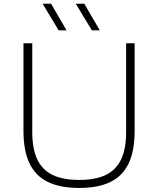

<svg xmlns="http://www.w3.org/2000/svg" viewBox="-20 -964 819 994"><path d="M101.5 -286.5V-740H147V-281Q147 -193.5 173 -138.8Q199 -84 252.5 -58.2Q306 -32.5 390 -32.5Q474 -32.5 527.5 -58.2Q581 -84 607 -138.8Q633 -193.5 633 -281V-740H677V-286.5Q677 -183 646 -118Q615 -53 551.8 -22Q488.5 9 390 9Q291.5 9 227.8 -22Q164 -53 132.8 -118Q101.5 -183 101.5 -286.5ZM283.5 -807 201 -944.5H244.5L324.5 -807ZM455.5 -807 372.5 -944.5H416.5L496.5 -807Z"/></svg>

Font: Encode Sans Expanded ExtraLight
Style: Regular
Weight: 275
Width: 7
Designer: Multiple Designers
Foundry: Impallari Type
Version: Version 2.000